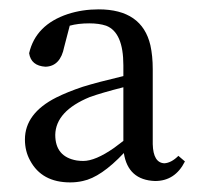

<svg xmlns="http://www.w3.org/2000/svg" viewBox="-20 -837 416 402"><path d="M238.3 -542V-654.3Q192.4 -642.6 168 -633.8Q96.7 -604.5 95.7 -554.7Q95.7 -508.8 140.6 -501Q147.5 -500 154.3 -500Q179.7 -500 218.8 -527.3Q226.6 -533.2 238.3 -542ZM353.5 -510.7 367.2 -499Q346.7 -458 304.7 -458Q248 -460 239.3 -516.6Q191.4 -465.8 153.3 -458Q140.6 -455.1 127 -455.1Q67.4 -455.1 43 -501Q32.2 -520.5 32.2 -544.9Q32.2 -599.6 97.7 -632.8Q121.1 -644.5 153.3 -655.3Q184.6 -665 238.3 -677.7V-700.2Q238.3 -769.5 202.1 -783.2Q187.5 -788.1 167 -788.1Q143.6 -788.1 126 -783.2L114.3 -738.3Q106.4 -698.2 75.2 -697.3Q44.9 -699.2 41 -725.6Q54.7 -785.2 122.1 -807.6Q152.3 -817.4 186.5 -817.4Q277.3 -817.4 294.9 -742.2Q299.8 -719.7 299.8 -692.4V-535.2Q300.8 -496.1 324.2 -495.1Q338.9 -496.1 353.5 -510.7Z"/></svg>

Font: GenYoMin JP Regular
Style: Regular
Weight: 400
Version: Version 1.001;PS 1;hotconv 16.6.51;makeotf.lib2.5.65220 DEVE